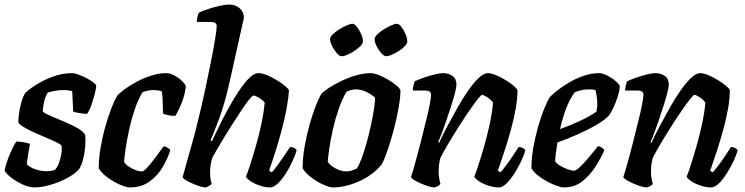

<svg xmlns="http://www.w3.org/2000/svg" viewBox="-28 -820 3258 840"><path d="M124 0Q99 0 70 -13.5Q41 -27 18.5 -45Q-4 -63 -8 -75Q-2 -102 8 -128Q18 -154 28 -174Q38 -194 44 -201Q55 -201 76 -197.5Q97 -194 103 -190Q100 -176 96 -150.5Q92 -125 89 -102Q102 -88 126 -79.5Q150 -71 177 -71Q185 -71 195 -72.5Q205 -74 212 -77Q222 -86 229.5 -106Q237 -126 240.5 -147.5Q244 -169 241 -183Q238 -188 220 -197Q202 -206 175.5 -217Q149 -228 122.5 -240Q96 -252 76.5 -263.5Q57 -275 52 -285Q52 -297 55 -321Q58 -345 65 -371Q72 -397 83 -414Q91 -422 111 -436.5Q131 -451 159 -465.5Q187 -480 220 -490Q253 -500 287 -500Q297 -500 314.5 -494Q332 -488 350 -478.5Q368 -469 380.5 -459.5Q393 -450 393 -444Q393 -436 387 -411.5Q381 -387 372 -361Q363 -335 353 -322Q340 -322 318 -325.5Q296 -329 292 -333Q291 -355 290 -379Q289 -403 288 -421Q272 -426 250 -426Q229 -426 209 -422Q189 -418 181 -415Q162 -385 159 -332Q169 -323 196.5 -311.5Q224 -300 256 -286.5Q288 -273 313 -258.5Q338 -244 345 -229Q347 -204 344.5 -175.5Q342 -147 335 -121Q328 -95 318 -80Q300 -59 265 -40.5Q230 -22 191.5 -11Q153 0 124 0Z M539 0Q525 0 497 -12Q469 -24 442.5 -43.5Q416 -63 404 -84Q404 -128 412.5 -176.5Q421 -225 434 -270Q447 -315 460.5 -349.5Q474 -384 485 -401Q494 -412 516 -428.5Q538 -445 568.5 -461.5Q599 -478 633 -489Q667 -500 700 -500Q717 -500 736.5 -489Q756 -478 770 -464Q784 -450 785 -441Q781 -405 766.5 -369Q752 -333 739 -313Q720 -313 705 -316.5Q690 -320 685 -324Q685 -331 684.5 -350.5Q684 -370 683 -390.5Q682 -411 680 -421Q662 -426 643 -426Q619 -426 595 -416Q575 -382 560.5 -338.5Q546 -295 536.5 -250.5Q527 -206 521.5 -169Q516 -132 515 -112Q520 -102 534.5 -92Q549 -82 565 -76Q581 -70 593 -70Q600 -70 613 -83.5Q626 -97 640.5 -116Q655 -135 668 -153Q681 -171 689 -180Q699 -178 706.5 -173Q714 -168 717 -163Q707 -130 685.5 -92Q664 -54 628 -27Q592 0 539 0Z M873 0Q859 0 835.5 -8.5Q812 -17 792.5 -27.5Q773 -38 771 -45Q776 -63 787.5 -104.5Q799 -146 813 -195Q827 -244 837 -287Q853 -351 867.5 -418Q882 -485 894 -545Q906 -605 913 -648Q920 -691 920 -706Q920 -724 894 -724H833Q833 -735 836 -746.5Q839 -758 841 -764Q855 -771 880 -779.5Q905 -788 931 -794Q957 -800 975 -800Q1002 -800 1020.5 -784Q1039 -768 1039 -742Q1039 -739 1035 -723Q1031 -707 1025 -679L976 -459Q955 -366 930 -299Q905 -232 893 -206L899 -202Q919 -245 945 -296.5Q971 -348 999.5 -394.5Q1028 -441 1054.5 -470.5Q1081 -500 1103 -500Q1119 -500 1140.5 -491Q1162 -482 1183.5 -469Q1205 -456 1219.5 -443.5Q1234 -431 1236 -425Q1234 -388 1225.5 -343.5Q1217 -299 1205 -253.5Q1193 -208 1181 -169.5Q1169 -131 1160 -105Q1151 -79 1150 -73L1161 -66Q1171 -76 1185.5 -96Q1200 -116 1215.5 -138.5Q1231 -161 1241 -177Q1250 -177 1258.5 -172.5Q1267 -168 1270 -163Q1264 -142 1251.5 -114.5Q1239 -87 1222 -60.5Q1205 -34 1187 -17Q1169 0 1154 0Q1132 0 1108.5 -8Q1085 -16 1068 -27.5Q1051 -39 1048 -47Q1053 -58 1064.5 -93Q1076 -128 1090 -176Q1104 -224 1115 -275Q1126 -326 1130 -371Q1121 -383 1104.5 -392.5Q1088 -402 1081 -402Q1076 -402 1060.5 -382.5Q1045 -363 1024 -331Q1003 -299 979.5 -262Q956 -225 935 -189.5Q914 -154 900 -128Q896 -113 893.5 -97.5Q891 -82 891 -64Q891 -39 898 -15Q894 -11 886.5 -6.5Q879 -2 873 0Z M1428 0Q1414 0 1387 -12Q1360 -24 1334 -43.5Q1308 -63 1296 -84Q1296 -128 1304.5 -177.5Q1313 -227 1326 -273.5Q1339 -320 1353 -355.5Q1367 -391 1377 -408Q1386 -419 1409.5 -434.5Q1433 -450 1464 -465Q1495 -480 1528.5 -490Q1562 -500 1593 -500Q1607 -500 1628 -492Q1649 -484 1670 -471.5Q1691 -459 1706 -446.5Q1721 -434 1724 -425Q1724 -394 1716 -349Q1708 -304 1695.5 -256Q1683 -208 1669 -166.5Q1655 -125 1643 -102Q1603 -53 1542.5 -26.5Q1482 0 1428 0ZM1489 -70Q1498 -70 1509.5 -73.5Q1521 -77 1533 -83Q1543 -97 1554 -126.5Q1565 -156 1575.5 -193.5Q1586 -231 1594.5 -270Q1603 -309 1608 -341.5Q1613 -374 1613 -393Q1596 -408 1573.5 -418.5Q1551 -429 1530 -429Q1511 -429 1488 -419Q1468 -385 1453 -341Q1438 -297 1428 -252Q1418 -207 1412.5 -169.5Q1407 -132 1406 -112Q1415 -97 1439.5 -83.5Q1464 -70 1489 -70ZM1661 -574Q1652 -574 1640 -587.5Q1628 -601 1619.5 -618.5Q1611 -636 1611 -649Q1611 -658 1622.5 -669.5Q1634 -681 1651 -691.5Q1668 -702 1684 -709Q1700 -716 1708 -716Q1718 -716 1728.5 -702Q1739 -688 1746.5 -670Q1754 -652 1754 -639Q1754 -627 1736 -611.5Q1718 -596 1696 -585Q1674 -574 1661 -574ZM1467 -574Q1457 -574 1445.5 -587.5Q1434 -601 1425 -618.5Q1416 -636 1416 -649Q1416 -658 1427.5 -669.5Q1439 -681 1456 -691.5Q1473 -702 1489 -709Q1505 -716 1514 -716Q1523 -716 1534 -702Q1545 -688 1552.5 -670Q1560 -652 1560 -639Q1560 -627 1541.5 -611.5Q1523 -596 1501 -585Q1479 -574 1467 -574Z M1873 0Q1859 0 1835.5 -8.5Q1812 -17 1792.5 -27.5Q1773 -38 1770 -45Q1778 -69 1789.5 -110.5Q1801 -152 1813.5 -201Q1826 -250 1837 -296Q1846 -331 1852 -363Q1858 -395 1858 -404Q1858 -415 1851.5 -419.5Q1845 -424 1829 -424H1778Q1778 -435 1781 -446.5Q1784 -458 1786 -464Q1800 -471 1824 -479.5Q1848 -488 1872 -494Q1896 -500 1909 -500Q1935 -500 1952 -487.5Q1969 -475 1969 -449Q1969 -439 1962.5 -413.5Q1956 -388 1945.5 -355.5Q1935 -323 1924 -290.5Q1913 -258 1903.5 -233.5Q1894 -209 1889 -199L1893 -195Q1909 -230 1930.5 -270.5Q1952 -311 1975 -351.5Q1998 -392 2021.5 -425.5Q2045 -459 2067 -479.5Q2089 -500 2106 -500Q2121 -500 2142.5 -491Q2164 -482 2185 -469Q2206 -456 2220.5 -443.5Q2235 -431 2236 -425Q2236 -388 2228 -343.5Q2220 -299 2207.5 -253.5Q2195 -208 2182.5 -169.5Q2170 -131 2161 -105Q2152 -79 2150 -73L2161 -66Q2171 -76 2186 -96Q2201 -116 2216 -138.5Q2231 -161 2241 -177Q2250 -177 2259 -172.5Q2268 -168 2270 -163Q2265 -142 2252 -114.5Q2239 -87 2222 -60.5Q2205 -34 2187.5 -17Q2170 0 2155 0Q2132 0 2108 -8Q2084 -16 2067 -27.5Q2050 -39 2047 -47Q2052 -58 2063.5 -93Q2075 -128 2089 -176Q2103 -224 2114 -275Q2125 -326 2129 -371Q2120 -384 2104 -394.5Q2088 -405 2081 -405Q2077 -405 2061.5 -385.5Q2046 -366 2024 -334Q2002 -302 1978.5 -265Q1955 -228 1934 -192.5Q1913 -157 1899 -130Q1891 -101 1891 -69Q1891 -43 1899 -15Q1889 -4 1873 0Z M2439 0Q2428 0 2408 -7Q2388 -14 2365.5 -26Q2343 -38 2324.5 -53Q2306 -68 2297 -84Q2297 -128 2305.5 -175.5Q2314 -223 2326.5 -266.5Q2339 -310 2352.5 -343.5Q2366 -377 2377 -394Q2386 -405 2408 -422.5Q2430 -440 2460 -458Q2490 -476 2524.5 -488Q2559 -500 2593 -500Q2609 -500 2630 -489Q2651 -478 2667 -464Q2683 -450 2684 -441Q2680 -408 2665.5 -372Q2651 -336 2638 -317Q2621 -297 2583.5 -275Q2546 -253 2500 -232.5Q2454 -212 2411 -197Q2406 -168 2403.5 -148Q2401 -128 2401 -114Q2406 -105 2422.5 -95Q2439 -85 2456.5 -79Q2474 -73 2483 -73Q2491 -73 2507 -87.5Q2523 -102 2540 -122Q2557 -142 2570.5 -158.5Q2584 -175 2587 -180Q2596 -180 2605 -174Q2614 -168 2616 -163Q2602 -130 2578 -92Q2554 -54 2520 -27Q2486 0 2439 0ZM2422 -255Q2469 -272 2512.5 -292.5Q2556 -313 2582 -332Q2582 -338 2583.5 -346.5Q2585 -355 2585 -362Q2585 -397 2577 -426Q2570 -428 2562.5 -428.5Q2555 -429 2548 -429Q2517 -429 2486 -416Q2463 -384 2447.5 -341.5Q2432 -299 2422 -255Z M2802 0Q2788 0 2764.5 -8.5Q2741 -17 2721.5 -27.5Q2702 -38 2699 -45Q2707 -69 2718.5 -110.5Q2730 -152 2742.5 -201Q2755 -250 2766 -296Q2775 -331 2781 -363Q2787 -395 2787 -404Q2787 -415 2780.5 -419.5Q2774 -424 2758 -424H2707Q2707 -435 2710 -446.5Q2713 -458 2715 -464Q2729 -471 2753 -479.5Q2777 -488 2801 -494Q2825 -500 2838 -500Q2864 -500 2881 -487.5Q2898 -475 2898 -449Q2898 -439 2891.5 -413.5Q2885 -388 2874.5 -355.5Q2864 -323 2853 -290.5Q2842 -258 2832.5 -233.5Q2823 -209 2818 -199L2822 -195Q2838 -230 2859.5 -270.5Q2881 -311 2904 -351.5Q2927 -392 2950.5 -425.5Q2974 -459 2996 -479.5Q3018 -500 3035 -500Q3050 -500 3071.5 -491Q3093 -482 3114 -469Q3135 -456 3149.5 -443.5Q3164 -431 3165 -425Q3165 -388 3157 -343.5Q3149 -299 3136.5 -253.5Q3124 -208 3111.5 -169.5Q3099 -131 3090 -105Q3081 -79 3079 -73L3090 -66Q3100 -76 3115 -96Q3130 -116 3145 -138.5Q3160 -161 3170 -177Q3179 -177 3188 -172.5Q3197 -168 3199 -163Q3194 -142 3181 -114.5Q3168 -87 3151 -60.5Q3134 -34 3116.5 -17Q3099 0 3084 0Q3061 0 3037 -8Q3013 -16 2996 -27.5Q2979 -39 2976 -47Q2981 -58 2992.5 -93Q3004 -128 3018 -176Q3032 -224 3043 -275Q3054 -326 3058 -371Q3049 -384 3033 -394.5Q3017 -405 3010 -405Q3006 -405 2990.5 -385.5Q2975 -366 2953 -334Q2931 -302 2907.5 -265Q2884 -228 2863 -192.5Q2842 -157 2828 -130Q2820 -101 2820 -69Q2820 -43 2828 -15Q2818 -4 2802 0Z"/></svg>

Font: Texturina 72pt 72pt Regular
Style: Bold Italic
Weight: 700
Italic angle: -11°
Designer: Guillermo Torres Carreño
Foundry: Omnibus-Type
Version: Version 1.002; ttfautohint (v1.8.3)